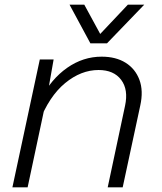

<svg xmlns="http://www.w3.org/2000/svg" viewBox="-20 -800 690 820"><path d="M440 0 514 -348Q529 -417 497.5 -459Q466 -501 401 -501Q326 -501 258 -445Q190 -389 147 -278L154 -377Q199 -463 267 -510.5Q335 -558 414 -558Q475 -558 516.5 -532Q558 -506 575.5 -459Q593 -412 579 -349L504 0ZM33 0 150 -546H209L184 -404L98 0ZM277 -780H340L408 -655L526 -780H596L437 -615H366Z"/></svg>

Font: Azeret Mono ExtraLight
Style: Italic
Weight: 250
Italic angle: -12°
Designer: Martin Vácha
Foundry: Displaay
Version: Version 1.002